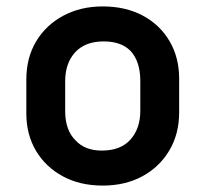

<svg xmlns="http://www.w3.org/2000/svg" viewBox="-20 -567 640 598"><path d="M300 -547Q371 -547 424.5 -518.5Q478 -490 508 -439Q538 -388 538 -322V-217Q538 -150 507.5 -98.5Q477 -47 423.5 -18Q370 11 300 11Q229 11 175.5 -18Q122 -47 92 -97.5Q62 -148 62 -214V-319Q62 -387 92.5 -438Q123 -489 177 -518Q231 -547 300 -547ZM303 -438Q245 -438 214 -404Q183 -370 183 -314V-221Q183 -161 216 -129Q245 -98 297 -98Q356 -98 386.5 -132.5Q417 -167 417 -222V-315Q417 -376 386 -409Q357 -438 303 -438Z"/></svg>

Font: Recursive Mn Lnr St SmB
Style: Regular
Weight: 600
Monospace: yes
Version: Version 1.079;hotconv 1.0.112;makeotfexe 2.5.65598; ttfautoh